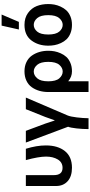

<svg xmlns="http://www.w3.org/2000/svg" viewBox="635 -1562 1157 2468"><g transform="rotate(-90 1214.0 -328.5)"><path d="M56.6 -186.5V-575.2H196.3V-216.8Q196.3 -103.5 290 -103.5Q361.3 -103.5 397.9 -165Q434.6 -226.6 434.6 -315.4Q434.6 -409.2 389.6 -575.2H535.2Q578.1 -436.5 578.1 -317.4Q578.1 -165 505.9 -73.7Q433.6 17.6 291 17.6Q179.7 17.6 118.2 -38.1Q56.6 -93.8 56.6 -186.5Z M615.2 -575.2H765.6L858.4 -326.2Q868.2 -298.8 898.4 -205.1H901.4Q923.8 -271.5 944.3 -326.2L1043.9 -575.2H1193.4L962.9 -37.1Q948.2 -1 938.5 78.6Q928.7 158.2 927.7 230.5H788.1Q788.1 155.3 796.9 76.7Q805.7 -2 818.4 -32.2Z M1528.3 -101.6Q1576.2 -101.6 1614.3 -145.5Q1652.3 -189.5 1652.3 -287.1Q1652.3 -384.8 1614.3 -429.2Q1576.2 -473.6 1528.3 -473.6Q1479.5 -473.6 1440.9 -429.2Q1402.3 -384.8 1402.3 -287.1Q1402.3 -188.5 1440.9 -145Q1479.5 -101.6 1528.3 -101.6ZM1264.6 230.5V-287.1Q1264.6 -347.7 1279.8 -400.9Q1294.9 -454.1 1325.7 -498Q1356.4 -542 1409.2 -567.4Q1461.9 -592.8 1530.3 -592.8Q1597.7 -592.8 1649.9 -567.4Q1702.1 -542 1732.9 -498Q1763.7 -454.1 1779.3 -400.9Q1794.9 -347.7 1794.9 -287.1Q1794.9 -247.1 1788.1 -208.5Q1781.2 -169.9 1762.7 -127.9Q1744.1 -85.9 1715.8 -54.7Q1687.5 -23.4 1639.6 -2.9Q1591.8 17.6 1530.3 17.6Q1460 17.6 1403.3 -30.3V230.5Z M2003.9 -287.1Q2003.9 -189.5 2041.5 -145.5Q2079.1 -101.6 2127.9 -101.6Q2175.8 -101.6 2214.4 -146Q2252.9 -190.4 2252.9 -287.1Q2252.9 -384.8 2214.8 -429.2Q2176.8 -473.6 2127.9 -473.6Q2079.1 -473.6 2041.5 -429.7Q2003.9 -385.7 2003.9 -287.1ZM1860.4 -287.1Q1860.4 -415 1927.7 -503.9Q1995.1 -592.8 2127.9 -592.8Q2217.8 -592.8 2280.3 -547.9Q2342.8 -502.9 2369.1 -436Q2395.5 -369.1 2395.5 -287.1Q2395.5 -248 2388.7 -209.5Q2381.8 -170.9 2362.8 -128.9Q2343.8 -86.9 2314.9 -55.2Q2286.1 -23.4 2237.8 -2.9Q2189.5 17.6 2127.9 17.6Q2067.4 17.6 2019.5 -2Q1971.7 -21.5 1942.4 -52.2Q1913.1 -83 1894 -124.5Q1875 -166 1867.7 -205.6Q1860.4 -245.1 1860.4 -287.1ZM2068.4 -665 2118.2 -886.7H2260.7L2166 -665Z"/></g></svg>

Font: Gothic A1 ExtraBold
Style: Regular
Weight: 800
Designer: HanYang I&C Co.,Ltd.
Foundry: HanYang I&C Co.,Ltd.
Version: Version 2.50